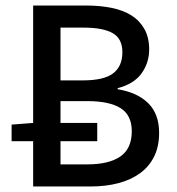

<svg xmlns="http://www.w3.org/2000/svg" viewBox="-20 -675 640 695"><path d="M100 0V-164H22V-224L100 -230V-655H292Q342 -655 384 -646.5Q426 -638 456 -619Q486 -600 503 -569.5Q520 -539 520 -496Q520 -448 492.5 -409.5Q465 -371 406 -356V-352Q478 -340 517 -301Q556 -262 556 -194Q556 -145 538 -108.5Q520 -72 487 -48Q454 -24 408.5 -12Q363 0 308 0ZM199 -80H296Q374 -80 415.5 -108.5Q457 -137 457 -200Q457 -258 416.5 -283.5Q376 -309 296 -309H199V-230H332V-164H199ZM199 -384H280Q356 -384 389.5 -409.5Q423 -435 423 -486Q423 -535 388 -555Q353 -575 283 -575H199Z"/></svg>

Font: Source Code Pro Medium
Style: Regular
Weight: 500
Monospace: yes
Designer: Paul D. Hunt, Teo Tuominen
Foundry: Adobe Systems Incorporated
Version: Version 2.030;PS 1.000;hotconv 16.6.51;makeotf.lib2.5.65220